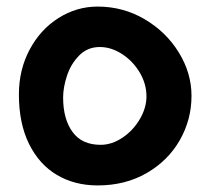

<svg xmlns="http://www.w3.org/2000/svg" viewBox="-20 -563 640 584"><path d="M37.5 -275.5Q37.5 -351 70.2 -412.2Q103 -473.5 158 -508.2Q213 -543 277 -543Q354.5 -543 420 -504.5Q485.5 -466 524 -403.2Q562.5 -340.5 562.5 -271.5Q562.5 -199 526.8 -136.5Q491 -74 426 -36.5Q361 1 277 1Q207 1 153 -31Q99 -63 68.2 -125.5Q37.5 -188 37.5 -275.5ZM425.5 -270Q425.5 -308 404.8 -342.8Q384 -377.5 351 -398.8Q318 -420 283.5 -420Q246 -420 220.8 -394.2Q195.5 -368.5 183.8 -332.8Q172 -297 172 -266.5Q172 -201 200.5 -161.8Q229 -122.5 286 -122.5Q320 -122.5 352.5 -144.2Q385 -166 405.2 -200.5Q425.5 -235 425.5 -270Z"/></svg>

Font: JuliaMono ExtraBoldItalic
Style: Regular
Weight: 800
Italic angle: -9°
Monospace: yes
Designer: cormullion
Foundry: corm
Version: Version 0.049; ttfautohint (v1.8.4)